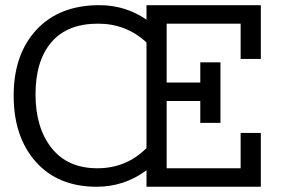

<svg xmlns="http://www.w3.org/2000/svg" viewBox="-20 -712 1117 732"><path d="M538.5 -692.3H974.4V-487.2H897.4V-621.8H615.4V-397.4H743.6V-474.4H820.5V-243.6H743.6V-326.9H615.4V-70.5H897.4V-205.1H974.4V0H538.5V-62.8Q453.8 0 348.7 0Q201.3 0 116.7 -94.9Q32.1 -189.7 32.1 -347.4Q32.1 -505.1 119.2 -598.7Q206.4 -692.3 359 -692.3Q457.7 -692.3 538.5 -637.2ZM351.3 -70.5Q461.5 -70.5 538.5 -147.4V-550Q461.5 -621.8 353.8 -621.8Q235.9 -621.8 175.6 -550.6Q115.4 -479.5 115.4 -352.6Q115.4 -225.6 176.3 -148.1Q237.2 -70.5 351.3 -70.5Z"/></svg>

Font: Slabo 13px
Style: Regular
Weight: 400
Designer: John Hudson
Foundry: Tiro Typeworks Ltd.
Version: Version 1.02 Build 005a